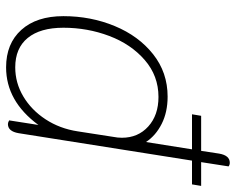

<svg xmlns="http://www.w3.org/2000/svg" viewBox="-92 -672 774 630"><g transform="rotate(90 295.0 -357.0)"><path d="M585 -600H507L417 -31Q411 4 387 4Q382 4 375 0L390 -96Q312 10 201 10Q123 10 78 -40Q33 -90 33 -178Q33 -268 65.5 -346.5Q98 -425 158 -472.5Q218 -520 297 -520Q348 -520 386.5 -500.5Q425 -481 446 -449L470 -600H355L360 -630H475L484 -689Q490 -724 514 -724Q521 -724 526 -720L512 -630H590ZM432 -370Q432 -423 395 -456.5Q358 -490 298 -490Q229 -490 177 -445Q125 -400 98 -328.5Q71 -257 71 -178Q71 -102 104.5 -61Q138 -20 201 -20Q252 -20 296.5 -46.5Q341 -73 371.5 -119.5Q402 -166 411 -225L429 -341Q432 -356 432 -370Z"/></g></svg>

Font: Thasadith
Style: Italic
Weight: 400
Italic angle: -9°
Designer: Cadson Demak Co.,Ltd.
Foundry: Cadson Demak Co.,Ltd.
Version: Version 1.000; ttfautohint (v1.6)